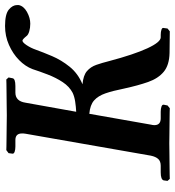

<svg xmlns="http://www.w3.org/2000/svg" viewBox="14 -706 693 761"><g transform="rotate(-90 360.5 -325.5)"><path d="M617 1 531 0Q483 -1 456.5 -23Q430 -45 416 -85Q402 -125 390 -180Q381 -225 371 -254Q361 -283 343 -299Q325 -315 290 -318L247 -74Q246 -70 245.5 -66.5Q245 -63 245 -60Q245 -35 272 -35H298Q310 -35 318.5 -32Q327 -29 326 -23L323 -8L312 1Q312 1 296 0.5Q280 0 257 0Q234 0 211 -0.5Q188 -1 173 -1Q160 -1 136.5 -0.5Q113 0 89 0Q65 0 48.5 0.5Q32 1 32 1L24 -8L26 -23Q29 -35 58 -35H84Q102 -35 111 -45Q120 -55 124 -74L211 -571Q212 -576 212 -579.5Q212 -583 212 -585Q212 -611 186 -611H160Q148 -611 139.5 -614Q131 -617 132 -623L134 -638L146 -647Q146 -647 161.5 -646.5Q177 -646 200 -646Q223 -646 246 -645.5Q269 -645 284 -645Q297 -645 320.5 -645.5Q344 -646 368 -646Q392 -646 409 -646.5Q426 -647 426 -647L434 -638L431 -623Q430 -611 400 -611H374Q340 -611 334 -571L298 -370Q318 -371 338 -374Q358 -377 373 -384Q398 -397 415.5 -423.5Q433 -450 445.5 -482.5Q458 -515 467 -543Q478 -572 503 -596.5Q528 -621 563 -636.5Q598 -652 638 -652Q685 -652 703 -637Q721 -622 721 -604V-598Q717 -578 693.5 -565Q670 -552 647 -552Q631 -552 617 -556Q603 -560 598 -567Q585 -583 580 -583Q573 -583 562 -566.5Q551 -550 544 -530Q534 -502 518.5 -465.5Q503 -429 476.5 -396Q450 -363 407 -345Q442 -342 459 -327.5Q476 -313 484 -290Q492 -267 499 -239Q525 -141 549.5 -88Q574 -35 593 -35H603Q615 -35 623.5 -32Q632 -29 630 -23L628 -8Z"/></g></svg>

Font: Libertinus Serif SemiBold
Style: Italic
Weight: 600
Italic angle: -11.5°
Designer: Philipp H. Poll, Khaled Hosny
Foundry: Caleb Maclennan
Version: Version 7.051;RELEASE